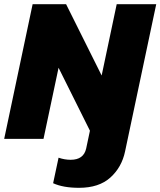

<svg xmlns="http://www.w3.org/2000/svg" viewBox="-31 -664 767 918"><path d="M347 234Q271 234 223 212L249 90Q278 100 307 100Q369 100 381 46L399 -39L249 -340L177 0H-11L125 -644H285L455 -303L527 -644H716L567 60Q551 136 496.5 185Q442 234 347 234Z"/></svg>

Font: Kanit
Style: Bold Italic
Weight: 700
Italic angle: -12°
Designer: Katatrad Team
Foundry: CadsonDemak
Version: Version 2.000; ttfautohint (v1.8.3)